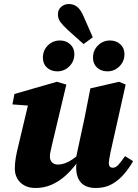

<svg xmlns="http://www.w3.org/2000/svg" viewBox="-20 -922 688 958"><path d="M157 16Q124 16 101 3Q78 -10 66 -31.5Q54 -53 54 -80Q54 -108 58.5 -134Q63 -160 69 -184L126 -424L165 -392L42 -401L52 -453L264 -514L311 -500L241 -206Q238 -193 235.5 -181.5Q233 -170 231 -160.5Q229 -151 229 -141Q229 -122 240 -111.5Q251 -101 268 -101Q286 -101 303.5 -107Q321 -113 341 -126.5Q361 -140 384 -160L394 -112H366Q337 -72 304.5 -43.5Q272 -15 235.5 0.5Q199 16 157 16ZM458 16Q409 16 384.5 -10.5Q360 -37 360 -88Q360 -97 361.5 -105.5Q363 -114 364 -124H357L402 -334Q409 -372 416.5 -407.5Q424 -443 431 -481L574 -514L607 -500L532 -165Q529 -148 526 -133Q523 -118 523 -108Q523 -97 528 -91Q533 -85 543 -85Q557 -85 570 -99Q583 -113 604 -143L644 -118Q625 -84 599 -53.5Q573 -23 539 -3.5Q505 16 458 16ZM266 -566Q235 -566 214.5 -584.5Q194 -603 194 -634Q194 -671 219 -695.5Q244 -720 279 -720Q310 -720 330.5 -701Q351 -682 351 -652Q351 -616 326 -591Q301 -566 266 -566ZM397 -702 320 -771Q293 -796 281 -812.5Q269 -829 269 -850Q269 -874 285.5 -888Q302 -902 323 -902Q347 -902 365 -888Q383 -874 399 -836L443 -736ZM516 -566Q485 -566 464.5 -584.5Q444 -603 444 -634Q444 -671 469 -695.5Q494 -720 529 -720Q560 -720 580.5 -701Q601 -682 601 -652Q601 -616 576 -591Q551 -566 516 -566Z"/></svg>

Font: Source Serif 4 ExtraBold
Style: Italic
Weight: 800
Italic angle: -12°
Designer: Frank Grießhammer
Foundry: Adobe Systems Incorporated
Version: Version 4.004;hotconv 1.0.116;makeotfexe 2.5.65601